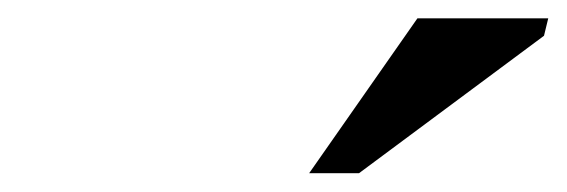

<svg xmlns="http://www.w3.org/2000/svg" viewBox="-20 -710 602 204"><path d="M308.5 -526 423.5 -690.5H562.5L558 -672L361.5 -526Z"/></svg>

Font: Newsreader SemiBold
Style: Italic
Weight: 600
Italic angle: -17°
Designer: Hugues Gentile
Foundry: Production Type
Version: Version 1.003